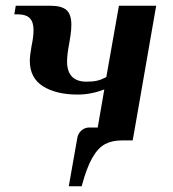

<svg xmlns="http://www.w3.org/2000/svg" viewBox="-20 -490 605 670"><path d="M451 -45 443 0H405Q371 0 346.5 13Q322 26 302 61Q282 96 265 160H220L250 -10Q253 -25 264.5 -35Q276 -45 291 -45H321L344 -178Q298 -160 251 -160Q176 -160 130 -189Q84 -218 84 -278Q84 -295 90 -329Q97 -361 97 -385Q97 -413 84 -426.5Q71 -440 40 -440H30L35 -470H155Q195 -470 212 -455Q229 -440 229 -403Q229 -386 226 -366Q223 -346 222 -341Q214 -299 214 -276Q214 -205 282 -205Q304 -205 319 -208.5Q334 -212 351 -221L395 -470H525Z"/></svg>

Font: Philosopher
Style: Bold Italic
Weight: 700
Italic angle: -10°
Designer: Jovanny Lemonad
Foundry: Jovanny Lemonad
Version: Version 2.000